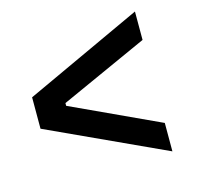

<svg xmlns="http://www.w3.org/2000/svg" viewBox="-87 -770 766 744"><g transform="rotate(-15 296.0 -397.5)"><path d="M45 -334V-460L516 -678V-564L164 -405V-394L516 -231V-117Z"/></g></svg>

Font: Montreal
Style: Regular
Weight: 400
Designer: Julieta Ulanovsky, usr_local_share
Foundry: Julieta Ulanovsky, usr_local_share
Version: Version 2.001